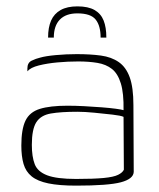

<svg xmlns="http://www.w3.org/2000/svg" viewBox="-20 -575 499 603"><path d="M223 -555Q257 -555 277 -543.5Q297 -532 305.5 -510.5Q314 -489 314 -457H296Q296 -494 280.5 -513.5Q265 -533 223 -533Q187 -533 168 -513.5Q149 -494 149 -457H131Q131 -489 140.5 -510.5Q150 -532 170.5 -543.5Q191 -555 223 -555ZM219 8Q166 8 132 1Q98 -6 79.5 -21Q61 -36 54 -60Q47 -84 47 -118Q47 -169 60 -196Q73 -223 105 -233Q137 -243 192 -243Q217 -243 245 -241.5Q273 -240 299 -238Q325 -236 343.5 -233.5Q362 -231 368 -229Q369 -282 359.5 -313Q350 -344 331.5 -358.5Q313 -373 286 -377.5Q259 -382 226 -382Q193 -382 160.5 -379Q128 -376 102 -369.5Q76 -363 66 -351V-360Q66 -378 79.5 -384.5Q93 -391 106 -394Q123 -399 155.5 -402Q188 -405 221 -405Q264 -405 297 -400.5Q330 -396 353 -380Q376 -364 387.5 -332Q399 -300 399 -245L400 -35Q399 -13 359.5 -2.5Q320 8 219 8ZM219 -13Q274 -13 305.5 -16Q337 -19 351 -26Q365 -33 369 -42L368 -208Q360 -212 333.5 -215Q307 -218 276.5 -221Q246 -224 223 -224Q171 -224 139.5 -218.5Q108 -213 94 -191Q80 -169 80 -120Q80 -83 89 -59.5Q98 -36 128 -24.5Q158 -13 219 -13Z"/></svg>

Font: Genos ExtraLight
Style: Regular
Weight: 250
Designer: Robert E. Leuschke
Foundry: Robert E. Leuschke
Version: Version 1.010